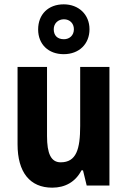

<svg xmlns="http://www.w3.org/2000/svg" viewBox="-20 -856 588 886"><path d="M274 -606C345 -606 393 -653 393 -721C393 -789 343 -836 274 -836C203 -836 156 -790 156 -720C156 -652 203 -606 274 -606ZM275 -675C244 -675 228 -693 228 -721C228 -748 248 -767 275 -767C302 -767 321 -748 321 -721C321 -693 301 -675 275 -675ZM485 -547H350V-275C350 -167 332 -107 260 -107C215 -107 197 -148 197 -228V-547H61V-190C61 -61 118 10 221 10C280 10 328 -16 356 -70H363L380 0H485Z"/></svg>

Font: Noto Sans Arabic UI Cn
Style: Bold
Weight: 700
Width: 3
Designer: Monotype Design Team, Nadine Chahine and Nizar Qandah
Foundry: Monotype Imaging Inc.
Version: Version 2.010